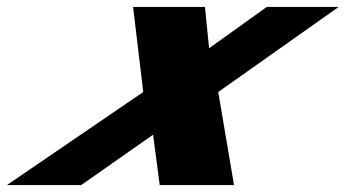

<svg xmlns="http://www.w3.org/2000/svg" viewBox="-20 -533 995 553"><path d="M654 0 608.6 -268 955.3 -513H748.3L582.2 -394L570.3 -513H363.3L392.6 -268L0 0H214L420.9 -145L440 0Z"/></svg>

Font: Hussar
Style: BdWodka
Weight: 700
Foundry: Cannot Into Space Fonts
Version: Version 2.00